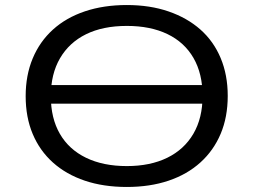

<svg xmlns="http://www.w3.org/2000/svg" viewBox="-20 -734 1007 763"><path d="M140 -322V-396H839V-322ZM484 9Q391 9 317 -16Q243 -41 190.5 -88Q138 -135 110 -201.5Q82 -268 82 -352Q82 -435 110 -502Q138 -569 190.5 -616.5Q243 -664 317.5 -689Q392 -714 484 -714Q576 -714 650 -688.5Q724 -663 776.5 -616.5Q829 -570 857 -503Q885 -436 885 -353Q885 -269 857 -202.5Q829 -136 776.5 -88.5Q724 -41 650 -16Q576 9 484 9ZM484 -74Q577 -74 644.5 -107Q712 -140 748.5 -202.5Q785 -265 785 -353Q785 -441 749 -503.5Q713 -566 645.5 -598.5Q578 -631 484 -631Q389 -631 322 -598Q255 -565 218.5 -502.5Q182 -440 182 -352Q182 -264 218 -202Q254 -140 322 -107Q390 -74 484 -74Z"/></svg>

Font: Nunito Sans 10pt Expanded
Style: Regular
Weight: 400
Width: 7
Designer: Vernon Adams
Foundry: Vernon Adams
Version: Version 3.101;gftools[0.9.27]